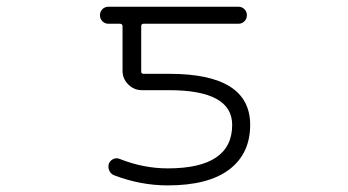

<svg xmlns="http://www.w3.org/2000/svg" viewBox="-20 -565 1040 573"><path d="M480.5 -62.5Q672.9 -62.5 672.9 -192.4Q672.9 -295.9 484.4 -295.9H403.3Q379.9 -295.9 362.8 -313Q345.7 -330.1 345.7 -353.5V-486.3Q345.7 -494.1 337.9 -494.1H303.7Q293 -494.1 285.6 -501.5Q278.3 -508.8 278.3 -519.5Q278.3 -530.3 285.6 -537.6Q293 -544.9 303.7 -544.9H691.4Q702.1 -544.9 709.5 -537.6Q716.8 -530.3 716.8 -519.5Q716.8 -508.8 709.5 -501.5Q702.1 -494.1 691.4 -494.1H408.2Q401.4 -494.1 401.4 -486.3V-351.6Q401.4 -344.7 408.2 -344.7H485.4Q726.6 -344.7 726.6 -192.4Q726.6 -106.4 664.1 -59.1Q601.6 -11.7 480.5 -11.7Q399.4 -11.7 320.3 -42Q310.5 -45.9 306.2 -55.7Q301.8 -65.4 304.7 -76.2Q308.6 -85.9 317.9 -90.3Q327.1 -94.7 336.9 -90.8Q408.2 -62.5 480.5 -62.5Z"/></svg>

Font: Rounded Mgen+ 2m light
Style: Regular
Weight: 200
Designer: [Source Han Sans]
Ryoko NISHIZUKA  (kana & ideographs); Paul D. Hunt (Latin, Greek & Cyrillic); Wenlong ZHANG  (bopomofo
Version: Version 1.059.20150602